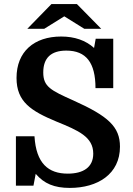

<svg xmlns="http://www.w3.org/2000/svg" viewBox="-20 -910 653 941"><path d="M476 -769 357 -890H232L114 -769H197L295 -830L393 -769ZM322 11C459 11 568 -57 568 -191C568 -289 510 -341 341 -417C229 -467 192 -485 192 -555C192 -626 230 -662 305 -662C402 -662 448 -603 448 -478H535V-720H449L441 -675C400 -712 346 -731 280 -731C147 -731 61 -657 61 -528C61 -411 132 -366 257 -314C365 -270 437 -239 437 -157C437 -90 388 -59 312 -59C217 -59 157 -109 149 -242H58V0H144L155 -58C196 -10 246 11 322 11Z"/></svg>

Font: Domine
Style: Bold
Weight: 700
Designer: Pablo Impallari, Rodrigo Fuenzalida, Brenda Gallo
Foundry: Pablo Impallari, Rodrigo Fuenzalida, Brenda Gallo
Version: Version 2.000